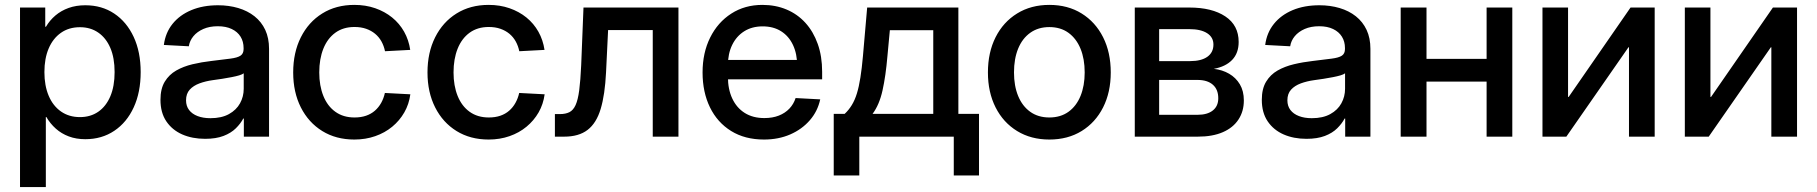

<svg xmlns="http://www.w3.org/2000/svg" viewBox="-20 -553 7353 777"><path d="M61 204.1V-522.5H163.1V-444.8H166Q181.2 -470.7 204.1 -490.2Q227.1 -509.8 257.6 -520.8Q288.1 -531.7 325.2 -531.7Q392.1 -531.7 442.4 -498Q492.7 -464.4 521 -403.6Q549.3 -342.8 549.3 -261.2Q549.3 -179.7 521.2 -118.7Q493.2 -57.6 442.6 -23.7Q392.1 10.3 325.2 10.3Q288.1 10.3 258.3 -1Q228.5 -12.2 205.8 -32.5Q183.1 -52.7 167.5 -79.6H165.5V204.1ZM303.7 -79.1Q346.2 -79.1 377.7 -100.8Q409.2 -122.6 426.5 -163.3Q443.8 -204.1 443.8 -261.2Q443.8 -318.8 426.5 -359.1Q409.2 -399.4 377.7 -421.1Q346.2 -442.9 303.7 -442.9Q258.8 -442.9 226.6 -420.2Q194.3 -397.5 177 -356.9Q159.7 -316.4 159.7 -261.2Q159.7 -206.5 177 -165.5Q194.3 -124.5 226.8 -101.8Q259.3 -79.1 303.7 -79.1Z M810.1 8.8Q758.3 8.8 717.5 -9Q676.8 -26.9 653.1 -62Q629.4 -97.2 629.4 -148.9Q629.4 -193.8 646.7 -222.4Q664.1 -251 693.1 -267.6Q722.2 -284.2 759 -293Q795.9 -301.8 835 -306.2Q883.3 -312 911.9 -315.7Q940.4 -319.3 953.1 -327.6Q965.8 -335.9 965.8 -354.5V-358.4Q965.8 -384.8 953.6 -404.5Q941.4 -424.3 918 -435.5Q894.5 -446.8 861.3 -446.8Q828.1 -446.8 803 -435.8Q777.8 -424.8 762.7 -406.5Q747.6 -388.2 744.1 -365.7L643.1 -371.1Q649.4 -420.4 678.2 -456.3Q707 -492.2 754.2 -512Q801.3 -531.7 862.3 -531.7Q906.2 -531.7 944.1 -520.5Q981.9 -509.3 1010 -487.1Q1038.1 -464.8 1053.5 -431.9Q1068.8 -398.9 1068.8 -355.5V0H966.8V-73.2H964.4Q953.6 -52.7 934.3 -33.7Q915 -14.6 884.5 -2.9Q854 8.8 810.1 8.8ZM831.5 -74.7Q876.5 -74.7 906.5 -91.3Q936.5 -107.9 951.4 -135Q966.3 -162.1 966.3 -193.8V-256.3Q960.9 -252 947.8 -248Q934.6 -244.1 916.7 -240.7Q898.9 -237.3 879.2 -234.1Q859.4 -231 840.3 -228.5Q812 -224.6 787.4 -215.6Q762.7 -206.5 747.8 -190.2Q732.9 -173.8 732.9 -147Q732.9 -124 745.1 -107.9Q757.3 -91.8 779.5 -83.3Q801.8 -74.7 831.5 -74.7Z M1414.1 11.7Q1339.8 11.7 1284.2 -22.7Q1228.5 -57.1 1197.5 -118.4Q1166.5 -179.7 1166.5 -259.8Q1166.5 -340.3 1197.5 -402.1Q1228.5 -463.9 1284.2 -498.5Q1339.8 -533.2 1414.1 -533.2Q1459.5 -533.2 1498.3 -519.8Q1537.1 -506.3 1566.9 -482.2Q1596.7 -458 1615.5 -424.6Q1634.3 -391.1 1640.1 -351.1L1538.1 -345.7Q1533.7 -367.2 1523.7 -385.3Q1513.7 -403.3 1498 -416.3Q1482.4 -429.2 1461.7 -436.5Q1440.9 -443.8 1414.6 -443.8Q1369.1 -443.8 1337.2 -420.7Q1305.2 -397.5 1288.6 -356Q1272 -314.5 1272 -259.8Q1272 -206.1 1288.6 -164.8Q1305.2 -123.5 1337.2 -100.6Q1369.1 -77.6 1414.6 -77.6Q1440.9 -77.6 1461.4 -84.7Q1481.9 -91.8 1497.1 -105Q1512.2 -118.2 1522.5 -136.5Q1532.7 -154.8 1537.6 -176.8L1640.6 -171.4Q1635.3 -131.3 1616.2 -98.1Q1597.2 -64.9 1567.4 -40.3Q1537.6 -15.6 1498.5 -2Q1459.5 11.7 1414.1 11.7Z M1957.5 11.7Q1883.3 11.7 1827.6 -22.7Q1772 -57.1 1741 -118.4Q1710 -179.7 1710 -259.8Q1710 -340.3 1741 -402.1Q1772 -463.9 1827.6 -498.5Q1883.3 -533.2 1957.5 -533.2Q2002.9 -533.2 2041.7 -519.8Q2080.6 -506.3 2110.4 -482.2Q2140.1 -458 2158.9 -424.6Q2177.7 -391.1 2183.6 -351.1L2081.5 -345.7Q2077.1 -367.2 2067.1 -385.3Q2057.1 -403.3 2041.5 -416.3Q2025.9 -429.2 2005.1 -436.5Q1984.4 -443.8 1958 -443.8Q1912.6 -443.8 1880.6 -420.7Q1848.6 -397.5 1832 -356Q1815.4 -314.5 1815.4 -259.8Q1815.4 -206.1 1832 -164.8Q1848.6 -123.5 1880.6 -100.6Q1912.6 -77.6 1958 -77.6Q1984.4 -77.6 2004.9 -84.7Q2025.4 -91.8 2040.5 -105Q2055.7 -118.2 2065.9 -136.5Q2076.2 -154.8 2081.1 -176.8L2184.1 -171.4Q2178.7 -131.3 2159.7 -98.1Q2140.6 -64.9 2110.8 -40.3Q2081.1 -15.6 2042 -2Q2002.9 11.7 1957.5 11.7Z M2225.6 0V-91.3H2245.6Q2269 -91.3 2284.4 -99.1Q2299.8 -106.9 2309.3 -127.7Q2318.8 -148.4 2324 -187.5Q2329.1 -226.6 2332 -289.1L2341.3 -522.5H2725.6V0H2621.6V-431.2H2440.9L2432.6 -260.3Q2428.2 -169.9 2410.9 -112.3Q2393.6 -54.7 2357.9 -27.3Q2322.3 0 2263.2 0Z M3071.8 11.7Q2994.6 11.7 2938.7 -22.9Q2882.8 -57.6 2853 -118.9Q2823.2 -180.2 2823.2 -259.8Q2823.2 -339.4 2854 -401.1Q2884.8 -462.9 2939.5 -498Q2994.1 -533.2 3065.4 -533.2Q3118.7 -533.2 3162.8 -514.6Q3207 -496.1 3239.3 -460.7Q3271.5 -425.3 3289.3 -375.2Q3307.1 -325.2 3307.1 -262.7V-231.9H2872.6V-310.5H3252.9L3206.1 -286.1Q3206.1 -335 3189.2 -370.8Q3172.4 -406.7 3141.1 -426.5Q3109.9 -446.3 3066.4 -446.3Q3023.4 -446.3 2991.9 -426.5Q2960.4 -406.7 2943.1 -371.3Q2925.8 -335.9 2925.8 -289.1V-242.2Q2925.8 -191.9 2943.4 -154.3Q2960.9 -116.7 2993.9 -95.9Q3026.9 -75.2 3073.2 -75.2Q3106.4 -75.2 3131.8 -85.2Q3157.2 -95.2 3174.6 -113.5Q3191.9 -131.8 3199.7 -156.2L3299.3 -150.9Q3289.1 -103 3257.3 -66.4Q3225.6 -29.8 3178 -9Q3130.4 11.7 3071.8 11.7Z M3354 157.2V-92.3H3398.4Q3415 -107.9 3427.2 -127.9Q3439.5 -147.9 3447.8 -175Q3456.1 -202.1 3461.9 -239Q3467.8 -275.9 3472.2 -325.7L3489.3 -522.5H3858.4V-92.3H3941.9V157.2H3839.8V0H3457.5V157.2ZM3511.2 -92.3H3756.8V-430.7H3581.1L3571.3 -325.7Q3564.5 -245.6 3551.5 -187.3Q3538.6 -128.9 3511.2 -92.3Z M4226.6 11.7Q4152.3 11.7 4096.2 -22.7Q4040 -57.1 4009 -118.4Q3978 -179.7 3978 -259.8Q3978 -340.8 4009 -402.3Q4040 -463.9 4096.2 -498.5Q4152.3 -533.2 4226.6 -533.2Q4301.3 -533.2 4357.2 -498.5Q4413.1 -463.9 4444.1 -402.3Q4475.1 -340.8 4475.1 -259.8Q4475.1 -179.7 4444.1 -118.4Q4413.1 -57.1 4357.2 -22.7Q4301.3 11.7 4226.6 11.7ZM4226.6 -77.6Q4272 -77.6 4304 -100.6Q4335.9 -123.5 4352.8 -164.8Q4369.6 -206.1 4369.6 -259.8Q4369.6 -314.5 4352.8 -355.7Q4335.9 -397 4304 -420.2Q4272 -443.4 4226.6 -443.4Q4181.6 -443.4 4149.4 -420.4Q4117.2 -397.5 4100.3 -356.2Q4083.5 -314.9 4083.5 -259.8Q4083.5 -205.6 4100.3 -164.6Q4117.2 -123.5 4149.2 -100.6Q4181.2 -77.6 4226.6 -77.6Z M4572.3 0V-522.5H4793Q4884.8 -522.5 4938.7 -486.6Q4992.7 -450.7 4992.7 -383.3Q4992.7 -337.9 4966.3 -310.5Q4939.9 -283.2 4892.1 -274.4Q4926.8 -270.5 4954.1 -254.6Q4981.4 -238.8 4997.6 -211.7Q5013.7 -184.6 5013.7 -146.5Q5013.7 -102.5 4991.9 -69.3Q4970.2 -36.1 4928.7 -18.1Q4887.2 0 4827.6 0ZM4670.9 -88.4H4826.2Q4866.2 -88.4 4888.2 -106Q4910.2 -123.5 4910.2 -155.3Q4910.2 -190.9 4888.2 -210.2Q4866.2 -229.5 4826.2 -229.5H4670.9ZM4670.9 -305.7H4796.4Q4841.3 -305.7 4866 -323.2Q4890.6 -340.8 4890.6 -372.6Q4890.6 -402.3 4865 -418.7Q4839.4 -435.1 4793 -435.1H4670.9Z M5267.1 8.8Q5215.3 8.8 5174.6 -9Q5133.8 -26.9 5110.1 -62Q5086.4 -97.2 5086.4 -148.9Q5086.4 -193.8 5103.8 -222.4Q5121.1 -251 5150.1 -267.6Q5179.2 -284.2 5216.1 -293Q5252.9 -301.8 5292 -306.2Q5340.3 -312 5368.9 -315.7Q5397.5 -319.3 5410.2 -327.6Q5422.9 -335.9 5422.9 -354.5V-358.4Q5422.9 -384.8 5410.6 -404.5Q5398.4 -424.3 5375 -435.5Q5351.6 -446.8 5318.4 -446.8Q5285.2 -446.8 5260 -435.8Q5234.9 -424.8 5219.7 -406.5Q5204.6 -388.2 5201.2 -365.7L5100.1 -371.1Q5106.4 -420.4 5135.3 -456.3Q5164.1 -492.2 5211.2 -512Q5258.3 -531.7 5319.3 -531.7Q5363.3 -531.7 5401.1 -520.5Q5439 -509.3 5467 -487.1Q5495.1 -464.8 5510.5 -431.9Q5525.9 -398.9 5525.9 -355.5V0H5423.8V-73.2H5421.4Q5410.6 -52.7 5391.4 -33.7Q5372.1 -14.6 5341.6 -2.9Q5311 8.8 5267.1 8.8ZM5288.6 -74.7Q5333.5 -74.7 5363.5 -91.3Q5393.6 -107.9 5408.4 -135Q5423.3 -162.1 5423.3 -193.8V-256.3Q5418 -252 5404.8 -248Q5391.6 -244.1 5373.8 -240.7Q5356 -237.3 5336.2 -234.1Q5316.4 -231 5297.4 -228.5Q5269 -224.6 5244.4 -215.6Q5219.7 -206.5 5204.8 -190.2Q5189.9 -173.8 5189.9 -147Q5189.9 -124 5202.1 -107.9Q5214.4 -91.8 5236.6 -83.3Q5258.8 -74.7 5288.6 -74.7Z M6021.5 -314.9V-222.7H5726.1V-314.9ZM5752.9 -522.5V0H5648.4V-522.5ZM6100.1 -522.5V0H5996.1V-522.5Z M6676.3 0H6572.3V-361.8H6570.3L6318.8 0H6222.2V-522.5H6325.7V-160.6H6328.1L6578.6 -522.5H6676.3Z M7252.4 0H7148.4V-361.8H7146.5L6895 0H6798.3V-522.5H6901.9V-160.6H6904.3L7154.8 -522.5H7252.4Z"/></svg>

Font: Inter 28pt Medium
Style: Regular
Weight: 500
Designer: Rasmus Andersson
Foundry: rsms
Version: Version 4.001;git-66647c0bb